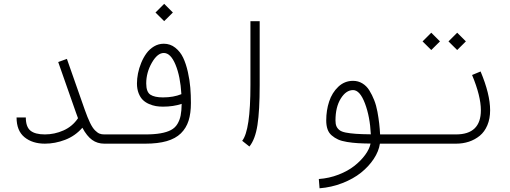

<svg xmlns="http://www.w3.org/2000/svg" viewBox="-20 -758 2691 1013"><path d="M530.3 -48.8V0Q493.7 0 466.1 -19.8Q438.5 -39.6 414.6 -84Q376.5 -40.5 323.5 -20.3Q270.5 0 216.8 0Q150.9 0 109.1 -34.2Q67.4 -68.4 67.4 -138.2H116.2Q116.2 -88.9 140.6 -68.8Q165 -48.8 216.8 -48.8Q267.6 -48.8 314.9 -69.8Q362.3 -90.8 391.6 -134.3Q386.7 -145.5 380.9 -163.6L287.1 -430.7L333 -447.3L426.8 -180.2Q441.9 -137.2 455.1 -110.1Q468.3 -83 481.4 -70.1Q494.6 -57.1 505.1 -53Q515.6 -48.8 530.3 -48.8Z M530.3 -48.8H746.6Q794.4 -48.8 827.4 -54.7Q860.4 -60.5 882.1 -72Q903.8 -83.5 916 -103.8Q928.2 -124 933.1 -148.7Q938 -173.3 938.5 -210Q894.5 -195.3 839.8 -195.3Q820.3 -195.3 802.7 -198.2Q785.2 -201.2 766.4 -209.2Q747.6 -217.3 733.9 -230.5Q720.2 -243.7 711.4 -266.1Q702.6 -288.6 702.6 -317.9Q702.6 -342.8 708 -370.4Q713.4 -397.9 724.9 -426Q736.3 -454.1 752.7 -476.6Q769 -499 792.7 -513.2Q816.4 -527.3 844.2 -527.3Q878.4 -527.3 904.8 -506.3Q931.2 -485.4 946.3 -453.6Q961.4 -421.9 971.2 -378.2Q981 -334.5 984.1 -295.4Q987.3 -256.3 987.3 -214.8Q987.3 -160.2 974.9 -121.1Q962.4 -82 934.3 -54.4Q906.2 -26.9 859.6 -13.4Q813 0 746.6 0H530.3Q520 0 512.9 -7.1Q505.9 -14.2 505.9 -24.4Q505.9 -34.7 512.9 -41.7Q520 -48.8 530.3 -48.8ZM937 -261.2Q931.6 -355 906 -416.7Q880.4 -478.5 844.2 -478.5Q810.5 -478.5 781 -426.8Q751.5 -375 751.5 -317.9Q751.5 -272.9 773.4 -258.5Q795.4 -244.1 839.8 -244.1Q895.5 -244.1 937 -261.2ZM800.3 -691.9 846.2 -737.8 892.1 -691.9 846.2 -646.5Z M1295.9 15.1 1257.8 -15.1Q1301.3 -69.8 1301.3 -309.6V-646H1350.1V-309.6Q1350.1 -174.3 1338.4 -98.6Q1326.7 -22.9 1295.9 15.1Z M1936.5 -49.3Q1932.1 -142.1 1905.5 -212.4Q1878.9 -282.7 1842.8 -282.7Q1805.7 -282.7 1777.8 -237.8Q1750 -192.9 1750 -122.6Q1750 -104 1754.9 -92.3Q1759.8 -80.6 1770.8 -71.8Q1781.7 -63 1804.2 -58.6Q1826.7 -54.2 1857.2 -52Q1887.7 -49.8 1936.5 -49.3ZM2121.1 -48.8V0H1984.4Q1978.5 40 1952.1 80.1Q1925.8 120.1 1885 152.8Q1844.2 185.5 1786.6 208Q1729 230.5 1666 235.4L1662.1 186.5Q1716.8 182.6 1766.4 163.3Q1815.9 144 1850.1 116.9Q1884.3 89.8 1906.7 59.1Q1929.2 28.3 1935.1 -0.5Q1895 -1 1867.4 -2.7Q1839.8 -4.4 1811 -9Q1782.2 -13.7 1763.9 -22Q1745.6 -30.3 1730.2 -43.5Q1714.8 -56.6 1708 -76.4Q1701.2 -96.2 1701.2 -122.6Q1701.2 -175.8 1716.6 -222.4Q1731.9 -269 1764.9 -300.3Q1797.9 -331.5 1842.8 -331.5Q1869.6 -331.5 1891.8 -318.1Q1914.1 -304.7 1928.7 -281Q1943.4 -257.3 1954.3 -229.5Q1965.3 -201.7 1971.4 -168.2Q1977.5 -134.8 1980.7 -106.4Q1983.9 -78.1 1985.4 -48.8Z M2346.2 -539.6 2392.1 -585.4 2438 -539.6 2392.1 -494.1ZM2209.5 -539.6 2255.4 -585.4 2301.3 -539.6 2255.4 -494.1ZM2121.1 -48.8H2385.7Q2517.1 -48.8 2517.1 -176.3Q2517.1 -251 2470.7 -362.3L2515.6 -380.9Q2565.9 -261.2 2565.9 -176.3Q2565.9 -131.8 2551.3 -97.2Q2536.6 -62.5 2511.2 -41.7Q2485.8 -21 2454.1 -10.5Q2422.4 0 2385.7 0H2121.1Q2110.8 0 2103.8 -7.1Q2096.7 -14.2 2096.7 -24.4Q2096.7 -34.7 2103.8 -41.7Q2110.8 -48.8 2121.1 -48.8Z"/></svg>

Font: AzarMehrMonospaced
Style: SerifRegular
Weight: 1
Designer: Amin Abedi
Version: Version 1.00